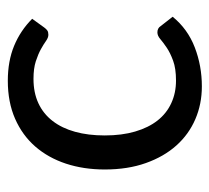

<svg xmlns="http://www.w3.org/2000/svg" viewBox="-43 -511 562 516"><g transform="rotate(90 238.0 -253.0)"><path d="M54 -91Q58 -96.5 62 -99.2Q66 -102 73.5 -102Q81 -102 89.8 -95.8Q98.5 -89.5 112 -82Q125.5 -74.5 144.8 -68.2Q164 -62 192 -62Q229 -62 257.5 -75.2Q286 -88.5 305.2 -113.5Q324.5 -138.5 334.2 -173.8Q344 -209 344 -253.5Q344 -299.5 333.5 -335.2Q323 -371 304 -395.2Q285 -419.5 257.5 -432.2Q230 -445 196.5 -445Q164 -445 143 -437.2Q122 -429.5 108 -420Q94 -410.5 85 -402.8Q76 -395 67 -395Q55.5 -395 50 -404L25 -436Q58 -476.5 107.5 -495.5Q157 -514.5 212 -514.5Q259.5 -514.5 300.2 -497Q341 -479.5 371 -446Q401 -412.5 418.2 -364Q435.5 -315.5 435.5 -253.5Q435.5 -197 419.8 -149.2Q404 -101.5 373.8 -66.8Q343.5 -32 299 -12.5Q254.5 7 197 7Q144 7 103 -10Q62 -27 30.5 -58.5Z"/></g></svg>

Font: Lato
Style: Regular
Weight: 400
Designer: Lukasz Dziedzic with Adam Twardoch and Botio Nikoltchev
Foundry: tyPoland Lukasz Dziedzic
Version: Version 2.015; 2015-08-06; http://www.latofonts.com/